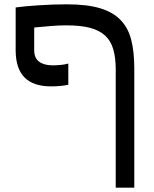

<svg xmlns="http://www.w3.org/2000/svg" viewBox="-20 -653 702 874"><path d="M506.8 -338.4Q506.8 -390.1 495.6 -428.7Q484.4 -467.3 458.5 -491.2Q432.1 -515.1 389.4 -526.4Q346.7 -537.6 282.2 -537.6Q243.7 -537.6 209.5 -534.4Q175.3 -531.2 135.7 -527.8V-424.3Q135.7 -388.7 158.2 -372.1Q180.7 -355.5 220.7 -355.5Q234.4 -355.5 255.9 -357.4Q277.3 -359.4 286.1 -362.8H291V-267.1Q272.9 -263.2 252 -261.5Q231 -259.8 212.9 -259.8Q131.8 -259.8 91.8 -300.3Q51.8 -340.8 51.3 -422.4V-619.1Q89.4 -624.5 155.5 -628.9Q221.7 -633.3 284.2 -633.3Q376.5 -633.3 435.5 -615.5Q494.6 -597.7 528.3 -562.5Q563.5 -526.4 577.4 -471.7Q591.3 -417 591.3 -341.3V201.2H506.8Z"/></svg>

Font: IranNastaliq
Style: Regular
Weight: 400
Designer: Hossein Zahedi
Version: Version 1.5